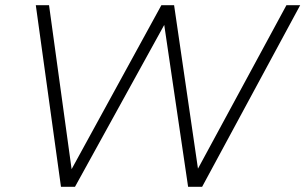

<svg xmlns="http://www.w3.org/2000/svg" viewBox="-20 -720 1177 740"><path d="M215 0 118 -700H169L256 -68L602 -700H651L743 -70L1084 -700H1137L759 0H705L613 -624L269 0Z"/></svg>

Font: Montserrat Thin Light
Style: Italic
Weight: 300
Italic angle: -11.3°
Version: Version 9.000